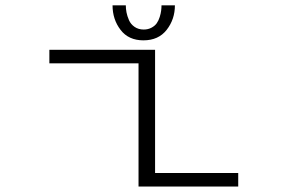

<svg xmlns="http://www.w3.org/2000/svg" viewBox="-20 -682 1090 702"><path d="M619.5 -662.5Q619.5 -611.5 589.5 -573Q559.5 -534.5 504.5 -534.5Q450 -534.5 420.8 -572.8Q391.5 -611 391.5 -662.5H440Q440 -650 442.5 -636.8Q445 -623.5 451.5 -608.5Q458 -593.5 472 -583.8Q486 -574 505.5 -574Q521.5 -574 534 -580.8Q546.5 -587.5 553.2 -597.2Q560 -607 564 -620Q568 -633 569.2 -643Q570.5 -653 570.5 -662.5ZM547 -49.5H851V0H486.5V-450.5H160.5V-500H547Z"/></svg>

Font: League Mono Extended UltraLight
Style: Regular
Weight: 200
Width: 9
Designer: Tyler Finck
Foundry: The League of Moveable Type / Tyler Finck
Version: Version 2.210